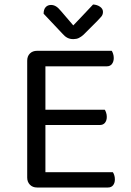

<svg xmlns="http://www.w3.org/2000/svg" viewBox="-20 -834 582 854"><path d="M101 -366H182V-8Q178 -7 167 -3.5Q156 0 145 0Q125 0 113 -12.5Q101 -25 101 -44ZM182 -248 101 -249V-564Q101 -584 113 -596Q125 -608 145 -608Q156 -608 167 -605Q178 -602 182 -600ZM145 -278V-346H446Q449 -342 452 -333Q455 -324 455 -314Q455 -298 447 -288Q439 -278 424 -278ZM145 0V-68H482Q485 -64 488 -55.5Q491 -47 491 -36Q491 -20 483 -10Q475 0 460 0ZM145 -539V-608H477Q480 -604 483 -595Q486 -586 486 -576Q486 -560 478 -549.5Q470 -539 455 -539ZM306 -721Q323 -739 346 -763Q369 -787 394 -814Q412 -813 425 -804Q438 -795 438 -781Q438 -769 430.5 -760Q423 -751 412 -740L352 -680Q341 -670 330.5 -665Q320 -660 306 -660Q291 -660 279.5 -666Q268 -672 257 -685L174 -773Q174 -792 183 -802Q192 -812 207 -812Q218 -812 228.5 -806Q239 -800 252 -784Z"/></svg>

Font: Baloo Tamma 2
Style: Regular
Weight: 400
Designer: Divya Kowshik, Shuchita Grover and Ek Type
Foundry: Ek Type
Version: Version 1.700